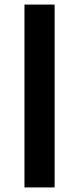

<svg xmlns="http://www.w3.org/2000/svg" viewBox="-20 -820 346 840"><path d="M87 -800H219V0H87Z"/></svg>

Font: MartelSansBold
Style: Bold
Weight: 700
Designer: Dan Reynolds and Mathieu Réguer
Foundry: Dan Reynolds and Mathieu Réguer
Version: Version 1.002; ttfautohint (v1.1) -l 5 -r 5 -G 72 -x 0 -D la